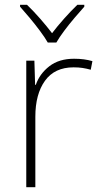

<svg xmlns="http://www.w3.org/2000/svg" viewBox="-20 -784 423 804"><path d="M290 -538Q312 -538 331 -535.5Q350 -533 367 -528L360 -492Q342 -497 325.5 -499.5Q309 -502 288 -502Q209 -502 168.5 -446Q128 -390 128 -295V0H90V-530H124L127 -429H130Q146 -475 186.5 -506.5Q227 -538 290 -538ZM180 -606Q168 -627 147.5 -654.5Q127 -682 104.5 -709Q82 -736 64 -756V-764H93Q120 -738 148 -706Q176 -674 198 -645Q220 -674 248.5 -706Q277 -738 304 -764H333V-756Q315 -736 292 -709Q269 -682 248.5 -654.5Q228 -627 216 -606Z"/></svg>

Font: Noto Sans Gujarati UI ExtraLight
Style: Regular
Weight: 200
Designer: Jelle Bosma - Monotype Design Team, Universal Thirst
Foundry: Monotype Imaging Inc.
Version: Version 2.106; ttfautohint (v1.8.4.7-5d5b)